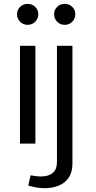

<svg xmlns="http://www.w3.org/2000/svg" viewBox="-20 -742 498 992"><path d="M68 -668.4Q68 -645.9 83.7 -629.8Q99.5 -613.7 122.8 -613.7Q146.2 -613.7 162 -629.8Q177.8 -645.9 177.8 -668.4Q177.8 -690.9 162 -706.4Q146.2 -722 122.8 -722Q99.5 -722 83.7 -706.4Q68 -690.9 68 -668.4ZM83.2 -505.4V0H162.9V-505.4ZM126.1 217Q145.6 222.6 167.2 226.5Q188.7 230.3 210.3 230.3Q250.3 230.3 283 217.2Q315.6 204.1 334.9 176.1Q354.2 148 354.2 102.7V-505.4H274.3V94.4Q274.3 133.1 252.6 151.4Q230.9 169.7 192.6 169.7Q178 169.7 162.9 167.8Q147.9 166 137.9 163.7ZM259.5 -668.4Q259.5 -645.9 275.2 -629.8Q290.9 -613.7 314.3 -613.7Q337.6 -613.7 353.4 -629.8Q369.2 -645.9 369.2 -668.4Q369.2 -690.9 353.4 -706.4Q337.6 -722 314.3 -722Q290.9 -722 275.2 -706.4Q259.5 -690.9 259.5 -668.4Z"/></svg>

Font: Estedad VF
Style: Regular
Weight: 100
Designer: Amin Abedi
Version: Version 7.3